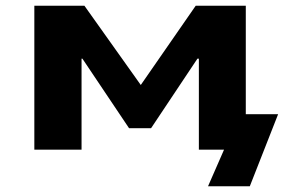

<svg xmlns="http://www.w3.org/2000/svg" viewBox="-20 -523 1006 671"><path d="M707 128 763 0H682V-124H952L853 128ZM100 0V-503H275L472 -226L664 -503H839V0H675V-318H670L508 -75H431L268 -318H265V0Z"/></svg>

Font: Nunito Sans 7pt Expanded ExtraBold
Style: Regular
Weight: 800
Width: 7
Designer: Vernon Adams
Foundry: Vernon Adams
Version: Version 3.101;gftools[0.9.27]